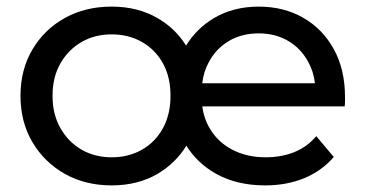

<svg xmlns="http://www.w3.org/2000/svg" viewBox="-20 -555 1107 581"><path d="M318 6Q238 6 176 -29Q114 -64 78 -125Q42 -186 42 -265Q42 -344 78 -405Q114 -466 176 -500.5Q238 -535 318 -535Q397 -535 457 -500Q511 -469 543 -417Q575 -469 627 -500Q686 -535 763 -535Q839 -535 898 -501Q957 -467 990.5 -405.5Q1024 -344 1024 -262Q1024 -256 1024 -248Q1024 -240 1023 -233H592Q597 -196 615 -166Q639 -125 683 -102Q727 -79 784 -79Q831 -79 870 -94.5Q909 -110 937 -143L990 -80Q954 -38 901 -16Q848 6 782 6Q697 6 634 -29Q577 -61 544 -114Q511 -61 457 -29Q397 6 318 6ZM933 -303Q929 -339 912 -369Q890 -409 851.5 -431.5Q813 -454 763 -454Q712 -454 673.5 -431.5Q635 -409 613 -369Q596 -339 592 -303ZM318 -79Q369 -79 409.5 -102Q450 -125 473 -167Q496 -209 496 -265Q496 -322 473 -363.5Q450 -405 409.5 -428Q369 -451 318 -451Q267 -451 227 -428Q187 -405 163 -363.5Q139 -322 139 -265Q139 -209 163 -167Q187 -125 227 -102Q267 -79 318 -79Z"/></svg>

Font: Montserrat Z Med
Style: Regular
Weight: 500
Designer: Julieta Ulanovsky
Foundry: Julieta Ulanovsky
Version: Version 8.000